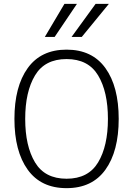

<svg xmlns="http://www.w3.org/2000/svg" viewBox="-20 -968 692 998"><path d="M55 -350Q55 -518 124 -614Q193 -710 326 -710Q459 -710 528 -614Q597 -518 597 -350Q597 -182 528 -86Q459 10 326 10Q193 10 124 -86Q55 -182 55 -350ZM541 -350Q541 -491 490 -576Q439 -661 326 -661Q213 -661 162 -576Q111 -491 111 -350Q111 -209 162 -124Q213 -39 326 -39Q439 -39 490 -124Q541 -209 541 -350ZM315 -948H380L264 -776H213ZM477 -948H546L405 -776H352Z"/></svg>

Font: Niramit ExtraLight
Style: Regular
Weight: 200
Designer: Katatrad Aksorn Co.,Ltd.
Foundry: Cadson Demak Co.,Ltd.
Version: Version 1.000; ttfautohint (v1.6)